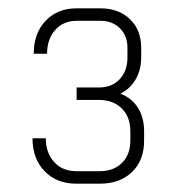

<svg xmlns="http://www.w3.org/2000/svg" viewBox="-20 -725 428 461"><path d="M326 -410V-387Q326 -340 297 -312Q268 -284 220 -284H163Q116 -284 87 -314Q58 -344 58 -393H90Q90 -358 110 -336Q130 -314 163 -314H220Q253 -314 273 -334Q293 -354 293 -387V-410Q293 -444 272.5 -464.5Q252 -485 218 -485H164V-515H218Q249 -515 267.5 -535Q286 -555 286 -587V-610Q286 -639 268 -657Q250 -675 221 -675H164Q132 -675 112.5 -653Q93 -631 93 -596H61Q61 -645 89.5 -675Q118 -705 164 -705H221Q265 -705 292 -679Q319 -653 319 -610V-587Q319 -558 306 -535Q293 -512 269 -500Q296 -490 311 -466.5Q326 -443 326 -410Z"/></svg>

Font: Bai Jamjuree ExtraLight
Style: Regular
Weight: 275
Designer: Katatrad Aksorn Co.,Ltd.
Foundry: Cadson Demak Co.,Ltd.
Version: Version 1.000; ttfautohint (v1.6)